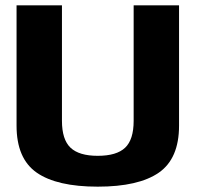

<svg xmlns="http://www.w3.org/2000/svg" viewBox="-20 -695 744 719"><path d="M346 4Q499 4 574.8 -48.5Q650.5 -101 650.5 -224.5V-675H480.5V-242.5Q480.5 -172 448.5 -141.8Q416.5 -111.5 346 -111.5Q276 -111.5 244 -142Q212 -172.5 212 -242.5V-675H42V-224.5Q42 -101 117.5 -48.5Q193 4 346 4Z"/></svg>

Font: Anybody UltraCondensed Thin
Style: Bold
Weight: 700
Version: Version 1.111